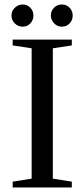

<svg xmlns="http://www.w3.org/2000/svg" viewBox="-20 -830 373 850"><path d="M213.9 -39.1 297.9 -25.9V0H36.1V-25.9L120.1 -39.1V-616.2L36.1 -628.9V-654.8H297.9V-628.9L213.9 -616.2ZM301.8 -761.2Q301.8 -740.7 288.1 -726.3Q274.4 -711.9 253.9 -711.9Q233.4 -711.9 219.2 -727.1Q205.1 -742.2 205.1 -761.2Q205.1 -781.7 219.2 -795.9Q233.4 -810.1 253.9 -810.1Q274.4 -810.1 288.1 -795.9Q301.8 -781.7 301.8 -761.2ZM127.9 -761.2Q127.9 -740.7 114.3 -726.3Q100.6 -711.9 80.1 -711.9Q60.1 -711.9 45.4 -726.6Q30.8 -741.2 30.8 -761.2Q30.8 -781.7 45.9 -795.9Q61 -810.1 80.1 -810.1Q100.6 -810.1 114.3 -795.9Q127.9 -781.7 127.9 -761.2Z"/></svg>

Font: Liberation Serif
Style: Regular
Weight: 400
Designer: Steve Matteson
Foundry: Ascender Corporation
Version: Version 2.1.5